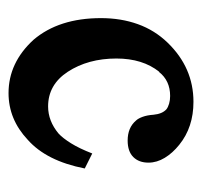

<svg xmlns="http://www.w3.org/2000/svg" viewBox="-32 -450 484 461"><g transform="rotate(90 210.5 -220.0)"><path d="M385 -181Q367 -89 316 -44Q267 2 204 2Q131 2 76 -58Q24 -119 24 -220Q24 -268 38.5 -308.5Q53 -349 83 -380Q143 -442 225 -442Q286 -442 328 -408Q348 -392 359.5 -373Q371 -354 371 -334Q371 -311 357.5 -297.5Q344 -284 318 -284Q287 -284 270 -304Q265 -309 261 -320Q257 -331 256 -346Q254 -367 243 -377Q238 -381 229.5 -383.5Q221 -386 211 -386Q174 -386 153 -359V-360Q121 -320 121 -257Q121 -189 153 -140Q184 -93 236 -93Q271 -93 301 -118Q312 -128 324.5 -148Q337 -168 349 -199Z"/></g></svg>

Font: New Athena Unicode
Style: Bold
Weight: 700
Designer: J. Rusten 1997; rev. by R. Hancock 2001, 2002, rev. by D. Mastronarde 2002-2021
Foundry: Society for Classical Studies (formerly American Philological Association)
Version: Version 5.008